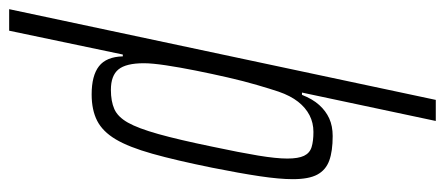

<svg xmlns="http://www.w3.org/2000/svg" viewBox="-339 -487 971 419"><g transform="rotate(90 146.5 -277.5)"><path d="M-43 188 155 -743H201L139 -451H144Q153 -474 166 -488.5Q179 -503 195.5 -510.5Q212 -518 234 -518Q267 -518 287.5 -510.5Q308 -503 318 -484.5Q328 -466 328 -431Q328 -402 321.5 -358.5Q315 -315 303 -255Q287 -176 272.5 -124.5Q258 -73 241 -44.5Q224 -16 200.5 -4Q177 8 143 8Q102 8 81.5 -8Q61 -24 60 -60H56L4 188ZM133 -34Q158 -34 175 -41.5Q192 -49 204.5 -71Q217 -93 229.5 -137.5Q242 -182 257 -255Q270 -316 276.5 -355.5Q283 -395 283 -419Q283 -443 277 -455.5Q271 -468 258 -472Q245 -476 225 -476Q205 -476 188.5 -467.5Q172 -459 159 -442.5Q146 -426 137 -400Q131 -382 122.5 -353Q114 -324 106 -289Q98 -254 91 -219Q84 -184 79.5 -154Q75 -124 75 -106Q75 -67 88.5 -50.5Q102 -34 133 -34Z"/></g></svg>

Font: Saira UltraCondensed Light
Style: Italic
Weight: 300
Width: 1
Italic angle: -12°
Designer: Hector Gatti with collaboration of the Omnibus-Type team
Foundry: Omnibus-Type
Version: Version 1.101